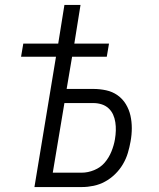

<svg xmlns="http://www.w3.org/2000/svg" viewBox="-20 -755 640 775"><path d="M119 0 206 -526H65L74 -579H215L240 -735H305L280 -579H420L411 -526H271L249 -396H357Q383 -396 408.5 -390.5Q434 -385 454.5 -370.5Q475 -356 488 -334.5Q501 -313 506.5 -288.5Q512 -264 512 -237.5Q512 -211 507 -184Q503 -161 496 -137.5Q489 -114 476 -92Q463 -70 444.5 -52Q426 -34 404 -22Q382 -10 358 -5Q334 0 311 0ZM310 -58Q335 -58 360.5 -68.5Q386 -79 403 -99Q420 -119 430 -144Q440 -169 444 -193Q447 -211 447.5 -228Q448 -245 445.5 -261.5Q443 -278 436.5 -292.5Q430 -307 418 -318Q406 -329 390 -334Q374 -339 357 -339H240L193 -58Z"/></svg>

Font: Iosevka Light Extended
Style: Italic
Weight: 300
Width: 7
Italic angle: -9°
Monospace: yes
Designer: Belleve Invis
Foundry: Belleve Invis
Version: Version 32.5.0; ttfautohint (v1.8.4)